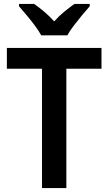

<svg xmlns="http://www.w3.org/2000/svg" viewBox="-20 -958 552 978"><path d="M318 0H194V-608H15V-714H497V-608H318ZM190 -778Q178 -800 158 -827Q138 -854 116 -880Q94 -906 77 -926V-938H154Q177 -922 204.5 -899Q232 -876 256 -849Q281 -877 307.5 -898.5Q334 -920 359 -938H437V-926Q420 -907 398 -880.5Q376 -854 355.5 -827Q335 -800 323 -778Z"/></svg>

Font: Noto Sans Telugu SemiCondensed SemiBold
Style: Regular
Weight: 600
Width: 4
Designer: Jelle Bosma - Monotype Design Team
Foundry: Monotype Imaging Inc.
Version: Version 2.005; ttfautohint (v1.8.4.7-5d5b)